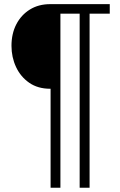

<svg xmlns="http://www.w3.org/2000/svg" viewBox="-20 -733 578 928"><path d="M224.5 174.5V-304H223Q163 -304 121.2 -333Q79.5 -362 57.5 -409.2Q35.5 -456.5 35.5 -511.5Q35.5 -570.5 59 -615.8Q82.5 -661 124.5 -687Q166.5 -713 223 -713H510.5V-667H413V174.5H365V-667H272V174.5Z"/></svg>

Font: Heraclito Light
Style: Regular
Weight: 300
Designer: Kostas Bartsokas (font) & Cristiano Sobral (main changes)
Foundry: Kostas Bartsokas (font) & Cristiano Sobral (main changes)
Version: Version 1.00;July 8, 2020;FontCreator 13.0.0.2655 64-bit